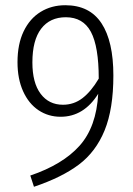

<svg xmlns="http://www.w3.org/2000/svg" viewBox="-20 -696 510 735"><path d="M414 -407Q414 -279 380.5 -197Q347 -115 282 -66Q217 -17 110 19L96 -24Q220 -66 284.5 -138Q349 -210 356 -337Q301 -249 212 -249Q165 -249 127.5 -274Q90 -299 68.5 -346.5Q47 -394 47 -458Q47 -527 70.5 -576Q94 -625 135.5 -650.5Q177 -676 230 -676Q323 -676 368.5 -607Q414 -538 414 -407ZM358 -395Q358 -518 328 -574Q298 -630 232 -630Q171 -630 137.5 -586Q104 -542 104 -457Q104 -379 135.5 -337Q167 -295 221 -295Q263 -295 296 -320.5Q329 -346 358 -395Z"/></svg>

Font: Fira Sans Condensed Light
Style: Regular
Weight: 300
Width: 3
Designer: bBox Type GmbH & Carrois Corporate GbR & Edenspiekermann AG
Foundry: bBox Type GmbH & Carrois Corporate GbR & Edenspiekermann AG
Version: Version 4.301